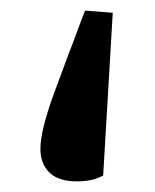

<svg xmlns="http://www.w3.org/2000/svg" viewBox="-20 -203 292 361"><path d="M192 -179 174 127Q163 133 151 135.5Q139 138 124 138Q90 138 73 121.5Q56 105 56 77Q56 59 62.5 33Q69 7 81 -26Q93 -59 108 -99Q116 -119 124.5 -142.5Q133 -166 140 -183Z"/></svg>

Font: Source Serif 4 SemiBold
Style: Regular
Weight: 600
Designer: Frank Grießhammer
Foundry: Adobe Systems Incorporated
Version: Version 4.004;hotconv 1.0.116;makeotfexe 2.5.65601